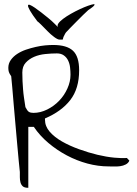

<svg xmlns="http://www.w3.org/2000/svg" viewBox="-20 -896 648 911"><path d="M33.2 -534.2Q24.4 -546.9 22 -554.7Q19.5 -562.5 19.5 -574.2Q19.5 -594.7 31.2 -611.3Q43 -627.9 61.5 -640.1Q80.1 -652.3 103 -660.2Q126 -668 149.4 -673.3Q172.9 -678.7 194.3 -680.7Q215.8 -682.6 232.4 -682.6Q296.9 -682.6 326.2 -655.3Q355.5 -627.9 355.5 -562.5Q355.5 -475.6 313.5 -421.4Q271.5 -367.2 193.4 -334Q193.4 -333 193.4 -331.1Q193.4 -329.1 193.4 -328.1Q193.4 -296.9 215.8 -271Q238.3 -245.1 274.4 -224.6Q310.5 -204.1 355 -188Q399.4 -171.9 442.4 -161.6Q485.4 -151.4 522.5 -147.9Q559.6 -144.5 582 -146.5L593.8 -133.8Q588.9 -122.1 576.7 -115.7Q564.5 -109.4 549.8 -107.4Q535.2 -105.5 520.5 -106Q505.9 -106.4 496.1 -106.4Q445.3 -106.4 394.5 -120.1Q343.8 -133.8 296.9 -158.7Q250 -183.6 209.5 -217.8Q168.9 -252 140.6 -293.9H114.3V-4.9Q95.7 -4.9 87.9 -12.2Q80.1 -19.5 77.1 -30.8Q74.2 -42 74.2 -55.2Q74.2 -68.4 74.2 -80.1Q72.3 -97.7 68.8 -133.3Q65.4 -168.9 61.5 -213.4Q57.6 -257.8 53.2 -307.1Q48.8 -356.4 44.9 -401.4Q41 -446.3 38.1 -481.9Q35.2 -517.6 33.2 -534.2ZM100.6 -387.7Q109.4 -370.1 117.2 -365.2Q125 -360.4 138.7 -360.4Q171.9 -360.4 204.1 -376.5Q236.3 -392.6 260.7 -418Q285.2 -443.4 299.8 -476.1Q314.5 -508.8 314.5 -541Q314.5 -557.6 312.5 -575.7Q310.5 -593.8 303.2 -608.9Q295.9 -624 282.7 -633.3Q269.5 -642.6 250 -642.6Q223.6 -642.6 194.8 -639.6Q166 -636.7 142.1 -626.5Q118.2 -616.2 102.1 -598.6Q85.9 -581.1 85.9 -551.8Q85.9 -529.3 86.9 -510.3Q87.9 -491.2 89.4 -472.2Q90.8 -453.1 93.8 -432.6Q96.7 -412.1 100.6 -387.7ZM157.2 -794.9Q132.8 -827.1 122.6 -845.2Q112.3 -863.3 112.8 -869.6Q113.3 -876 122.1 -872.6Q130.9 -869.1 144.5 -859.9Q158.2 -850.6 175.3 -837.4Q192.4 -824.2 209 -810.5Q225.6 -796.9 238.3 -784.2Q249 -774.4 254.9 -767.6Q251 -774.4 255.9 -783.2Q262.7 -793.9 278.8 -806.2Q294.9 -818.4 316.4 -830.6Q337.9 -842.8 358.9 -852.5Q379.9 -862.3 397.9 -868.7Q416 -875 423.8 -876Q431.6 -877 426.8 -870.1Q421.9 -863.3 398.4 -847.7Q390.6 -840.8 374.5 -825.2Q358.4 -809.6 341.8 -792.5Q325.2 -775.4 311.5 -761.7Q297.9 -748 293 -742.2Q291 -740.2 289.1 -736.3L284.2 -726.6Q281.2 -721.7 279.8 -716.3Q278.3 -710.9 278.3 -709Q276.4 -708 271 -708Q265.6 -708 262.7 -708Q253.9 -708 237.3 -720.2Q220.7 -732.4 205.1 -748.5Q189.5 -764.6 175.8 -778.3Q162.1 -792 157.2 -794.9Z"/></svg>

Font: The Girl Next Door
Style: Regular
Weight: 400
Designer: Kimberly Geswein
Foundry: Kimberly Geswein
Version: Version 1.002 2010